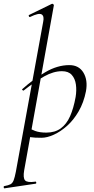

<svg xmlns="http://www.w3.org/2000/svg" viewBox="-80 -746 508 1041"><path d="M-55 275Q-59 276 -60 270Q-61 264 -57 263Q-34 259 -23 253Q-12 247 -6 231.5Q0 216 6 185L154 -627Q161 -659 145.5 -668Q130 -677 83 -654Q79 -652 76.5 -658Q74 -664 78 -665L201 -725Q205 -727 209 -723Q213 -719 212 -717L51 178Q44 219 56 232Q68 245 111 239Q115 237 116.5 243Q118 249 113 250ZM145 1Q105 1 88 -2Q71 -5 57 -8L67 -58Q86 -45 110.5 -36Q135 -27 171 -27Q218 -27 249.5 -50Q281 -73 300 -116Q319 -159 330 -220Q336 -256 331.5 -288Q327 -320 309 -340Q291 -360 256 -360Q210 -360 160 -332Q110 -304 48 -255Q45 -254 41.5 -258Q38 -262 41 -263Q100 -316 165.5 -354.5Q231 -393 296 -393Q348 -393 372.5 -352Q397 -311 386 -251Q374 -190 346.5 -142.5Q319 -95 283.5 -63.5Q248 -32 211.5 -15.5Q175 1 145 1Z"/></svg>

Font: Cormorant Light
Style: Italic
Weight: 300
Italic angle: -10°
Designer: Christian Thalmann (Catharsis Fonts)
Foundry: Catharsis Fonts
Version: Version 4.000